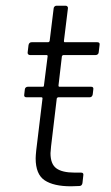

<svg xmlns="http://www.w3.org/2000/svg" viewBox="-20 -652 389 673"><path d="M315 -459H202Q199 -459 197 -455L185 -352Q185 -348 188 -348H299Q309 -348 307 -338L305 -321Q303 -311 294 -311H184Q181 -311 179 -307L159 -139Q157 -121 157 -115Q157 -77 177.5 -62Q198 -47 241 -47H264Q274 -47 272 -37L269 -10Q267 0 258 0L229 1Q168 1 136.5 -20Q105 -41 105 -97Q105 -105 107 -125L129 -307Q129 -311 125 -311H73Q63 -311 65 -321L67 -338Q67 -342 70 -345Q73 -348 78 -348H130Q134 -348 134 -352L147 -455Q147 -459 144 -459H85Q81 -459 78.5 -462Q76 -465 77 -469L80 -494Q82 -504 91 -504H149Q152 -504 154 -508L168 -622Q168 -626 171 -629Q174 -632 178 -632H210Q214 -632 216.5 -629Q219 -626 218 -622L204 -508Q204 -504 207 -504H321Q331 -504 329 -494L326 -469Q326 -465 323 -462Q320 -459 315 -459Z"/></svg>

Font: Barlow Light
Style: Italic
Weight: 300
Italic angle: -7°
Designer: Jeremy Tribby
Foundry: Tribby Type
Version: Version 1.408